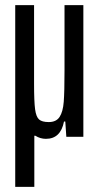

<svg xmlns="http://www.w3.org/2000/svg" viewBox="-20 -530 383 744"><path d="M303 -510V0H237L233 -59H228Q215 8 158 8Q136 8 117 -4H113V194H39V-510H112V-205Q112 -136 116 -106.5Q120 -77 131.5 -67Q143 -57 169 -57Q198 -57 211 -77Q224 -97 227 -135.5Q230 -174 230 -257V-510Z"/></svg>

Font: Saira Ultra Condensed Medium
Style: Regular
Weight: 500
Width: 1
Designer: Hector Gatti with collaboration of the Omnibus-Type team
Foundry: Omnibus-Type
Version: Version 1.001; ttfautohint (v1.8)